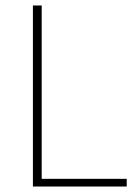

<svg xmlns="http://www.w3.org/2000/svg" viewBox="-20 -680 500 700"><path d="M100 0V-660H132V-28H442V0Z"/></svg>

Font: Assistant ExtraLight ExtraLight
Style: Regular
Weight: 250
Version: Version 3.000